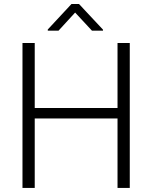

<svg xmlns="http://www.w3.org/2000/svg" viewBox="-20 -922 748 942"><path d="M150.4 -710.9V-392.1H556.6V-710.9H616.7V0H556.6V-340.8H150.4V0H90.3V-710.9ZM367.7 -902.3 485.4 -776.4V-771.5H431.2L348.6 -860.4L267.1 -771.5H214.4V-777.3L330.6 -902.3Z"/></svg>

Font: Vazirmatn RD ExtraLight
Style: Regular
Weight: 200
Designer: Saber Rastikerdar
Foundry: Saber Rastikerdar
Version: Version 32.102